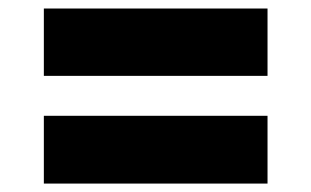

<svg xmlns="http://www.w3.org/2000/svg" viewBox="-20 -521 731 451"><path d="M83 -342.8V-501H608.4V-342.8ZM83 -89.8V-249H608.4V-89.8Z"/></svg>

Font: Inter 16pt Black
Style: Regular
Weight: 900
Version: Version 4.001;git-66647c0bb